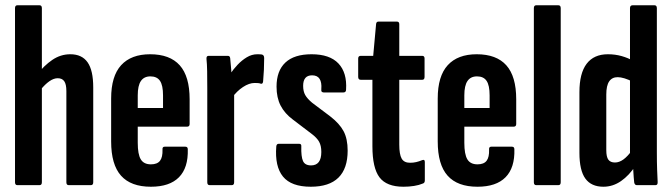

<svg xmlns="http://www.w3.org/2000/svg" viewBox="-20 -703 2551 729"><path d="M241 0Q232 0 232 -11V-357Q232 -383 224 -394.5Q216 -406 199 -406Q184 -406 167.5 -394.5Q151 -383 134 -362L120 -419Q147 -454 178.5 -475.5Q210 -497 247 -497Q291 -497 312.5 -466.5Q334 -436 334 -371V-11Q334 0 325 0ZM46 0Q37 0 37 -11V-672Q37 -683 46 -683H130Q139 -683 139 -672V-11Q139 0 130 0Z M553 6Q477 6 439.5 -36Q402 -78 402 -166V-329Q402 -414 440 -455.5Q478 -497 550 -497Q625 -497 662.5 -455Q700 -413 700 -326V-232Q700 -222 690 -222H503V-161Q503 -117 514.5 -98Q526 -79 553 -79Q577 -79 587.5 -92.5Q598 -106 597 -135Q596 -146 605 -146H684Q693 -146 693 -136Q695 -66 659.5 -30Q624 6 553 6ZM503 -293H599V-341Q599 -379 587.5 -396Q576 -413 551 -413Q527 -413 515 -395.5Q503 -378 503 -341Z M776 0Q767 0 767 -11V-367Q767 -405 766.5 -433Q766 -461 764 -479Q763 -491 772 -491H845Q853 -491 854 -482Q856 -464 858 -437.5Q860 -411 860 -394L869 -375V-11Q869 0 860 0ZM861 -332 854 -422Q866 -440 882 -457Q898 -474 917 -485.5Q936 -497 957 -497Q968 -497 975 -496Q980 -494 981.5 -490.5Q983 -487 983 -482Q983 -460 982 -438Q981 -416 979 -394Q978 -384 971 -385Q966 -387 960 -387.5Q954 -388 947 -388Q926 -388 902.5 -372.5Q879 -357 861 -332Z M1160 6Q1086 6 1054.5 -32.5Q1023 -71 1029 -147Q1030 -157 1038 -157H1116Q1125 -157 1124 -147Q1123 -108 1130.5 -91.5Q1138 -75 1161 -75Q1200 -75 1200 -126Q1200 -150 1191.5 -165Q1183 -180 1163 -195L1092 -249Q1061 -272 1045.5 -302Q1030 -332 1030 -374Q1030 -434 1063.5 -465.5Q1097 -497 1163 -497Q1232 -497 1265 -462Q1298 -427 1294 -363Q1294 -352 1284 -352H1209Q1205 -352 1202 -354.5Q1199 -357 1200 -365Q1202 -390 1193.5 -403.5Q1185 -417 1165 -417Q1131 -417 1131 -377Q1131 -356 1139 -342Q1147 -328 1165 -313L1234 -261Q1269 -234 1284.5 -205Q1300 -176 1300 -131Q1300 -63 1265 -28.5Q1230 6 1160 6Z M1512 6Q1448 6 1421 -29.5Q1394 -65 1394 -148V-400H1350Q1340 -400 1340 -411V-481Q1340 -491 1350 -491H1397L1408 -612Q1409 -621 1417 -621H1487Q1496 -621 1496 -611V-491H1583Q1592 -491 1592 -481V-411Q1592 -400 1583 -400H1496V-154Q1496 -117 1505 -101Q1514 -85 1537 -85Q1549 -85 1560 -87.5Q1571 -90 1583 -95Q1593 -99 1593 -88V-18Q1593 -8 1585 -6Q1571 0 1552 3Q1533 6 1512 6Z M1793 6Q1717 6 1679.5 -36Q1642 -78 1642 -166V-329Q1642 -414 1680 -455.5Q1718 -497 1790 -497Q1865 -497 1902.5 -455Q1940 -413 1940 -326V-232Q1940 -222 1930 -222H1743V-161Q1743 -117 1754.5 -98Q1766 -79 1793 -79Q1817 -79 1827.5 -92.5Q1838 -106 1837 -135Q1836 -146 1845 -146H1924Q1933 -146 1933 -136Q1935 -66 1899.5 -30Q1864 6 1793 6ZM1743 -293H1839V-341Q1839 -379 1827.5 -396Q1816 -413 1791 -413Q1767 -413 1755 -395.5Q1743 -378 1743 -341Z M2016 0Q2007 0 2007 -11V-672Q2007 -683 2016 -683H2100Q2109 -683 2109 -672V-11Q2109 0 2100 0Z M2271 6Q2225 6 2202.5 -25Q2180 -56 2180 -123V-353Q2180 -425 2207.5 -461Q2235 -497 2288 -497Q2316 -497 2340.5 -490Q2365 -483 2384 -472V-392Q2348 -410 2325 -410Q2304 -410 2293 -394Q2282 -378 2282 -344V-133Q2282 -107 2290 -96.5Q2298 -86 2315 -86Q2331 -86 2347 -97.5Q2363 -109 2381 -134L2393 -74Q2369 -37 2338 -15.5Q2307 6 2271 6ZM2398 0Q2390 0 2388 -10Q2386 -28 2384.5 -55Q2383 -82 2382 -98L2372 -113V-672Q2372 -683 2382 -683H2465Q2474 -683 2474 -672V-125Q2474 -87 2475 -59Q2476 -31 2477 -13Q2478 0 2469 0Z"/></svg>

Font: Sofia Sans Extra Condensed
Style: Bold
Weight: 700
Designer: Botio Nikoltchev, Ani Petrova
Foundry: lettersoup
Version: Version 4.101